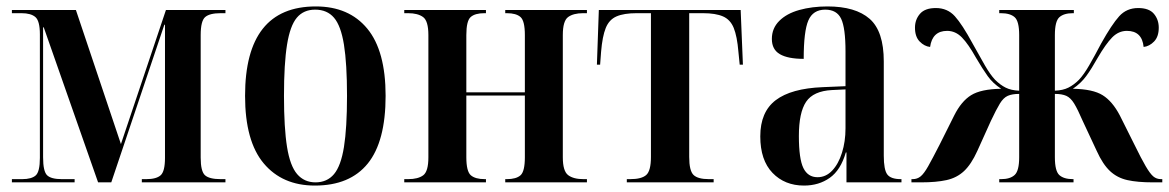

<svg xmlns="http://www.w3.org/2000/svg" viewBox="-20 -567 3635 597"><path d="M17 0V-10H49Q78 -10 91 -21.5Q104 -33 104 -76V-460Q104 -502 90 -514Q76 -526 47 -526H17V-536H216L356 -119L496 -536H681V-526H666Q632 -526 618 -514Q604 -502 604 -458V-77Q604 -34 617.5 -22Q631 -10 666 -10H681V0H421V-10H435Q466 -10 479.5 -22Q493 -34 493 -76V-490H491L326 0H285L116 -482H114V-78Q114 -34 126.5 -22Q139 -10 172 -10H212V0Z M959 10Q858 10 800 -59Q742 -128 742 -269Q742 -547 962 -547Q1065 -547 1122 -478Q1179 -409 1179 -269Q1179 -127 1123.5 -58.5Q1068 10 959 10ZM961 0Q997 0 1018.5 -25.5Q1040 -51 1049.5 -110Q1059 -169 1059 -269Q1059 -369 1049.5 -428Q1040 -487 1018.5 -512Q997 -537 960 -537Q924 -537 903 -512Q882 -487 872.5 -428Q863 -369 863 -269Q863 -169 872.5 -110Q882 -51 904 -25.5Q926 0 961 0Z M1237 0V-10H1249Q1280 -10 1296 -22Q1312 -34 1312 -78V-458Q1312 -502 1295.5 -514Q1279 -526 1249 -526H1237V-536H1491V-526H1486Q1457 -526 1443.5 -514Q1430 -502 1430 -458V-280H1612V-458Q1612 -502 1598.5 -514Q1585 -526 1556 -526H1551V-536H1805V-526H1793Q1763 -526 1746.5 -514Q1730 -502 1730 -458V-78Q1730 -35 1746.5 -22.5Q1763 -10 1794 -10H1805V0H1551V-10H1556Q1585 -10 1598.5 -22Q1612 -34 1612 -78V-270H1430V-78Q1430 -34 1444 -22Q1458 -10 1487 -10H1491V0Z M1929 0V-10H1940Q1975 -10 1989.5 -23Q2004 -36 2004 -79V-526H1959Q1920 -526 1897 -516Q1874 -506 1863.5 -480Q1853 -454 1849 -406L1846 -366H1836L1842 -536H2283L2290 -366H2280L2276 -406Q2272 -454 2261.5 -480Q2251 -506 2228 -516Q2205 -526 2166 -526H2123V-79Q2123 -36 2136.5 -23Q2150 -10 2184 -10H2199V0Z M2480 10Q2420 10 2382 -29.5Q2344 -69 2344 -143Q2344 -219 2392 -255.5Q2440 -292 2538 -296L2609 -299V-407Q2609 -480 2595.5 -508.5Q2582 -537 2546 -537Q2508 -537 2493.5 -503.5Q2479 -470 2479 -384Q2430 -384 2405 -398.5Q2380 -413 2380 -446Q2380 -479 2403 -502Q2426 -525 2465.5 -536Q2505 -547 2553 -547Q2640 -547 2684 -508.5Q2728 -470 2728 -376V-83Q2728 -39 2739 -24.5Q2750 -10 2781 -10H2783V0H2612V-93H2610Q2594 -38 2560 -14Q2526 10 2480 10ZM2522 -16Q2548 -16 2567.5 -36.5Q2587 -57 2598 -92Q2609 -127 2609 -168V-289L2567 -287Q2509 -284 2486.5 -250.5Q2464 -217 2464 -144Q2464 -73 2478 -44.5Q2492 -16 2522 -16Z M2814 0V-10H2818Q2832 -10 2842.5 -18.5Q2853 -27 2866 -50Q2879 -73 2902 -118L2947 -208Q2969 -252 2999.5 -271Q3030 -290 3093 -291Q3067 -308 3051 -330.5Q3035 -353 3015 -387Q2991 -430 2971 -450.5Q2951 -471 2925 -471Q2879 -471 2872 -421Q2854 -423 2839.5 -438Q2825 -453 2825 -481Q2825 -506 2840.5 -524Q2856 -542 2890 -542Q2926 -542 2949 -516.5Q2972 -491 3004 -432Q3026 -392 3042.5 -363.5Q3059 -335 3074 -319Q3090 -303 3107 -294.5Q3124 -286 3149 -285V-458Q3149 -501 3135 -513.5Q3121 -526 3092 -526H3087V-536H3319V-526H3316Q3288 -526 3274 -513.5Q3260 -501 3260 -458V-285Q3285 -286 3302 -294.5Q3319 -303 3335 -319Q3350 -335 3366.5 -363.5Q3383 -392 3404 -432Q3437 -491 3460 -516.5Q3483 -542 3519 -542Q3553 -542 3568 -524Q3583 -506 3583 -481Q3583 -453 3568.5 -438Q3554 -423 3536 -421Q3531 -471 3484 -471Q3458 -471 3438 -450.5Q3418 -430 3393 -387Q3374 -353 3357.5 -330.5Q3341 -308 3316 -291Q3378 -290 3408.5 -271Q3439 -252 3462 -208L3507 -118Q3529 -73 3542.5 -50Q3556 -27 3566 -18.5Q3576 -10 3590 -10H3594V0H3564Q3517 0 3485.5 -7Q3454 -14 3431.5 -35Q3409 -56 3390 -98L3347 -190Q3331 -227 3320 -245Q3309 -263 3295.5 -269Q3282 -275 3260 -275V-78Q3260 -35 3274 -22.5Q3288 -10 3316 -10H3318V0H3087V-10H3093Q3121 -10 3135 -23Q3149 -36 3149 -78V-275Q3127 -275 3113.5 -269Q3100 -263 3089 -245Q3078 -227 3061 -191L3019 -98Q3000 -56 2977.5 -35Q2955 -14 2923 -7Q2891 0 2845 0Z"/></svg>

Font: Noto Serif Display Condensed SemiBold
Style: Regular
Weight: 600
Width: 3
Designer: Monotype Design Team
Foundry: Monotype Imaging Inc.
Version: Version 2.009